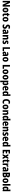

<svg xmlns="http://www.w3.org/2000/svg" viewBox="8844 -9644 1040 18769"><g transform="rotate(90 9364.5 -260.0)"><path d="M624 0V-714H479V-406C479 -361 482 -297 485 -236H482L258 -714H68V0H213V-311C213 -357 210 -422 205 -488H209L433 0Z M1194 -276C1194 -458 1101 -560 963 -560C804 -560 729 -445 729 -276C729 -116 810 10 961 10C1123 10 1194 -118 1194 -276ZM884 -275C884 -383 907 -436 962 -436C1018 -436 1039 -383 1039 -276C1039 -169 1018 -113 962 -113C907 -113 884 -170 884 -275Z M1504 -118C1472 -118 1457 -138 1457 -179V-428H1570V-550H1457V-663H1355L1317 -546L1246 -503V-428H1305V-173C1305 -43 1355 10 1457 10C1505 10 1543 0 1577 -18V-136C1551 -125 1527 -118 1504 -118Z M2100 -276C2100 -458 2007 -560 1869 -560C1710 -560 1635 -445 1635 -276C1635 -116 1716 10 1867 10C2029 10 2100 -118 2100 -276ZM1790 -275C1790 -383 1813 -436 1868 -436C1924 -436 1945 -383 1945 -276C1945 -169 1924 -113 1868 -113C1813 -113 1790 -170 1790 -275Z M2800 -212C2800 -312 2749 -367 2656 -418C2566 -465 2545 -483 2545 -527C2545 -561 2567 -586 2614 -586C2655 -586 2702 -571 2753 -542L2798 -676C2741 -705 2679 -724 2611 -724C2471 -724 2386 -646 2386 -520C2386 -404 2443 -356 2535 -305C2620 -259 2640 -238 2640 -197C2640 -159 2614 -131 2561 -131C2508 -131 2441 -151 2382 -186V-32C2441 -1 2495 10 2566 10C2714 10 2800 -85 2800 -212Z M3106 -560C3029 -560 2961 -542 2907 -511L2949 -402C2997 -428 3040 -442 3076 -442C3117 -442 3139 -417 3139 -363V-346L3062 -343C2931 -338 2860 -280 2860 -165C2860 -67 2907 10 3001 10C3075 10 3114 -16 3152 -73H3155L3182 0H3291V-363C3291 -493 3223 -560 3106 -560ZM3100 -249 3139 -251V-202C3139 -144 3107 -108 3064 -108C3032 -108 3014 -128 3014 -172C3014 -220 3040 -246 3100 -249Z M3686 -560C3623 -560 3577 -532 3550 -479H3542L3524 -550H3405V0H3558V-256C3558 -379 3575 -429 3635 -429C3681 -429 3695 -390 3695 -315V0H3848V-360C3848 -492 3787 -560 3686 -560Z M4295 -165C4295 -252 4249 -297 4173 -336C4096 -376 4082 -385 4082 -409C4082 -431 4099 -443 4130 -443C4167 -443 4210 -426 4248 -404L4289 -515C4235 -544 4184 -560 4124 -560C4007 -560 3936 -502 3936 -401C3936 -319 3976 -269 4052 -233C4132 -195 4146 -180 4146 -156C4146 -128 4127 -115 4088 -115C4040 -115 3982 -134 3937 -159V-21C3987 1 4039 10 4099 10C4227 10 4295 -53 4295 -165Z M4603 0H4977V-134H4760V-714H4603Z M5273 -560C5196 -560 5128 -542 5074 -511L5116 -402C5164 -428 5207 -442 5243 -442C5284 -442 5306 -417 5306 -363V-346L5229 -343C5098 -338 5027 -280 5027 -165C5027 -67 5074 10 5168 10C5242 10 5281 -16 5319 -73H5322L5349 0H5458V-363C5458 -493 5390 -560 5273 -560ZM5267 -249 5306 -251V-202C5306 -144 5274 -108 5231 -108C5199 -108 5181 -128 5181 -172C5181 -220 5207 -246 5267 -249Z M6016 -276C6016 -458 5923 -560 5785 -560C5626 -560 5551 -445 5551 -276C5551 -116 5632 10 5783 10C5945 10 6016 -118 6016 -276ZM5706 -275C5706 -383 5729 -436 5784 -436C5840 -436 5861 -383 5861 -276C5861 -169 5840 -113 5784 -113C5729 -113 5706 -170 5706 -275Z M6331 0H6705V-134H6488V-714H6331Z M7227 -276C7227 -458 7134 -560 6996 -560C6837 -560 6762 -445 6762 -276C6762 -116 6843 10 6994 10C7156 10 7227 -118 7227 -276ZM6917 -275C6917 -383 6940 -436 6995 -436C7051 -436 7072 -383 7072 -276C7072 -169 7051 -113 6995 -113C6940 -113 6917 -170 6917 -275Z M7767 -276C7767 -458 7674 -560 7536 -560C7377 -560 7302 -445 7302 -276C7302 -116 7383 10 7534 10C7696 10 7767 -118 7767 -276ZM7457 -275C7457 -383 7480 -436 7535 -436C7591 -436 7612 -383 7612 -276C7612 -169 7591 -113 7535 -113C7480 -113 7457 -170 7457 -275Z M8142 -560C8084 -560 8049 -538 8016 -478H8008L7986 -550H7863V240H8016V30C8016 4 8013 -28 8010 -67H8016C8043 -18 8085 10 8144 10C8248 10 8316 -94 8316 -274C8316 -456 8252 -560 8142 -560ZM8092 -434C8138 -434 8162 -383 8162 -274C8162 -169 8139 -118 8092 -118C8036 -118 8016 -165 8016 -264V-289C8016 -390 8037 -434 8092 -434Z M8615 -559C8473 -559 8391 -459 8391 -272C8391 -89 8473 10 8631 10C8701 10 8753 -2 8802 -29V-150C8749 -121 8706 -108 8652 -108C8579 -108 8544 -149 8543 -231H8830V-309C8830 -468 8751 -559 8615 -559ZM8619 -445C8664 -445 8689 -405 8689 -336H8544C8546 -413 8576 -445 8619 -445Z M9076 10C9136 10 9170 -15 9202 -61H9210L9235 0H9355V-760H9202V-584C9202 -557 9205 -519 9208 -479H9203C9174 -532 9133 -560 9074 -560C8968 -560 8901 -456 8901 -275C8901 -95 8967 10 9076 10ZM9127 -115C9082 -115 9056 -167 9056 -276C9056 -378 9081 -431 9127 -431C9185 -431 9206 -384 9206 -286V-260C9206 -160 9183 -115 9127 -115Z M9961 -590C10008 -590 10049 -573 10090 -548L10135 -677C10077 -709 10016 -724 9953 -724C9771 -724 9667 -572 9667 -356C9667 -126 9762 10 9946 10C10008 10 10062 -2 10110 -27V-166C10064 -143 10019 -125 9969 -125C9877 -125 9830 -205 9830 -355C9830 -497 9876 -590 9961 -590Z M10664 -276C10664 -458 10571 -560 10433 -560C10274 -560 10199 -445 10199 -276C10199 -116 10280 10 10431 10C10593 10 10664 -118 10664 -276ZM10354 -275C10354 -383 10377 -436 10432 -436C10488 -436 10509 -383 10509 -276C10509 -169 10488 -113 10432 -113C10377 -113 10354 -170 10354 -275Z M11041 -560C10978 -560 10932 -532 10905 -479H10897L10879 -550H10760V0H10913V-256C10913 -379 10930 -429 10990 -429C11036 -429 11050 -390 11050 -315V0H11203V-360C11203 -492 11142 -560 11041 -560Z M11471 10C11531 10 11565 -15 11597 -61H11605L11630 0H11750V-760H11597V-584C11597 -557 11600 -519 11603 -479H11598C11569 -532 11528 -560 11469 -560C11363 -560 11296 -456 11296 -275C11296 -95 11362 10 11471 10ZM11522 -115C11477 -115 11451 -167 11451 -276C11451 -378 11476 -431 11522 -431C11580 -431 11601 -384 11601 -286V-260C11601 -160 11578 -115 11522 -115Z M12069 -559C11927 -559 11845 -459 11845 -272C11845 -89 11927 10 12085 10C12155 10 12207 -2 12256 -29V-150C12203 -121 12160 -108 12106 -108C12033 -108 11998 -149 11997 -231H12284V-309C12284 -468 12205 -559 12069 -559ZM12073 -445C12118 -445 12143 -405 12143 -336H11998C12000 -413 12030 -445 12073 -445Z M12657 -560C12594 -560 12548 -532 12521 -479H12513L12495 -550H12376V0H12529V-256C12529 -379 12546 -429 12606 -429C12652 -429 12666 -390 12666 -315V0H12819V-360C12819 -492 12758 -560 12657 -560Z M13266 -165C13266 -252 13220 -297 13144 -336C13067 -376 13053 -385 13053 -409C13053 -431 13070 -443 13101 -443C13138 -443 13181 -426 13219 -404L13260 -515C13206 -544 13155 -560 13095 -560C12978 -560 12907 -502 12907 -401C12907 -319 12947 -269 13023 -233C13103 -195 13117 -180 13117 -156C13117 -128 13098 -115 13059 -115C13011 -115 12953 -134 12908 -159V-21C12958 1 13010 10 13070 10C13198 10 13266 -53 13266 -165Z M13558 -559C13416 -559 13334 -459 13334 -272C13334 -89 13416 10 13574 10C13644 10 13696 -2 13745 -29V-150C13692 -121 13649 -108 13595 -108C13522 -108 13487 -149 13486 -231H13773V-309C13773 -468 13694 -559 13558 -559ZM13562 -445C13607 -445 13632 -405 13632 -336H13487C13489 -413 13519 -445 13562 -445Z M14019 10C14079 10 14113 -15 14145 -61H14153L14178 0H14298V-760H14145V-584C14145 -557 14148 -519 14151 -479H14146C14117 -532 14076 -560 14017 -560C13911 -560 13844 -456 13844 -275C13844 -95 13910 10 14019 10ZM14070 -115C14025 -115 13999 -167 13999 -276C13999 -378 14024 -431 14070 -431C14128 -431 14149 -384 14149 -286V-260C14149 -160 14126 -115 14070 -115Z M14990 0V-134H14790V-304H14976V-436H14790V-582H14990V-714H14633V0Z M15185 -281 15041 0H15206L15282 -170L15359 0H15527L15383 -280L15521 -550H15354L15285 -391L15215 -550H15047Z M15806 -118C15774 -118 15759 -138 15759 -179V-428H15872V-550H15759V-663H15657L15619 -546L15548 -503V-428H15607V-173C15607 -43 15657 10 15759 10C15807 10 15845 0 15879 -18V-136C15853 -125 15829 -118 15806 -118Z M16231 -560C16174 -560 16128 -511 16104 -460H16097L16075 -550H15959V0H16111V-277C16111 -363 16153 -403 16214 -403C16237 -403 16253 -401 16266 -397L16280 -553C16263 -558 16246 -560 16231 -560Z M16551 -560C16474 -560 16406 -542 16352 -511L16394 -402C16442 -428 16485 -442 16521 -442C16562 -442 16584 -417 16584 -363V-346L16507 -343C16376 -338 16305 -280 16305 -165C16305 -67 16352 10 16446 10C16520 10 16559 -16 16597 -73H16600L16627 0H16736V-363C16736 -493 16668 -560 16551 -560ZM16545 -249 16584 -251V-202C16584 -144 16552 -108 16509 -108C16477 -108 16459 -128 16459 -172C16459 -220 16485 -246 16545 -249Z M17069 -714H16860V0H17094C17239 0 17328 -79 17328 -208C17328 -304 17285 -354 17213 -374V-379C17272 -395 17314 -452 17314 -537C17314 -657 17237 -714 17069 -714ZM17071 -431H17017V-588H17067C17125 -588 17154 -563 17154 -514C17154 -461 17128 -431 17071 -431ZM17017 -309H17076C17138 -309 17166 -275 17166 -221C17166 -161 17140 -129 17080 -129H17017Z M17873 -276C17873 -458 17780 -560 17642 -560C17483 -560 17408 -445 17408 -276C17408 -116 17489 10 17640 10C17802 10 17873 -118 17873 -276ZM17563 -275C17563 -383 17586 -436 17641 -436C17697 -436 17718 -383 17718 -276C17718 -169 17697 -113 17641 -113C17586 -113 17563 -170 17563 -275Z M18122 0V-760H17969V0Z M18392 10C18452 10 18486 -15 18518 -61H18526L18551 0H18671V-760H18518V-584C18518 -557 18521 -519 18524 -479H18519C18490 -532 18449 -560 18390 -560C18284 -560 18217 -456 18217 -275C18217 -95 18283 10 18392 10ZM18443 -115C18398 -115 18372 -167 18372 -276C18372 -378 18397 -431 18443 -431C18501 -431 18522 -384 18522 -286V-260C18522 -160 18499 -115 18443 -115Z"/></g></svg>

Font: Noto Sans Lao Looped Condensed ExtraBold
Style: Regular
Weight: 800
Width: 3
Designer: Mark Frömberg, Ben Mitchell
Foundry: The Fontpad Ltd
Version: Version 1.002